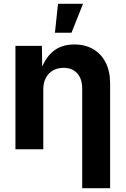

<svg xmlns="http://www.w3.org/2000/svg" viewBox="-20 -783 659 1007"><path d="M207 -313V0H61V-542.5H199.7L201.7 -406.2H191.4Q212.9 -474.6 256.8 -512.2Q300.8 -549.8 370.1 -549.8Q426.8 -549.8 469 -525.1Q511.2 -500.5 534.4 -454.6Q557.6 -408.7 557.6 -344.7V204.1H411.1V-318.8Q411.1 -369.6 385 -398.4Q358.9 -427.2 313 -427.2Q282.2 -427.2 258.3 -413.8Q234.4 -400.4 220.7 -375Q207 -349.6 207 -313ZM268.1 -611.3 284.2 -763.2H415.5L355 -611.3Z"/></svg>

Font: Inter 16pt
Style: Bold
Weight: 700
Version: Version 4.001;git-66647c0bb